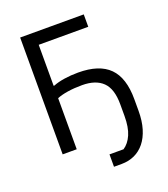

<svg xmlns="http://www.w3.org/2000/svg" viewBox="-154 -806 943 1078"><g transform="rotate(-20 317.5 -267.0)"><path d="M340 90H424Q456 69 474.5 26.5Q493 -16 493 -84V-154Q493 -246 451 -287Q409 -328 328 -328Q281 -328 242 -322Q203 -316 177 -305V0H93V-698H473V-624H177V-379H182Q209 -390 248 -396Q287 -402 331 -402Q457 -402 517 -341.5Q577 -281 577 -154V-84Q577 -24 563 22.5Q549 69 523.5 100.5Q498 132 463 148Q428 164 386 164H340Z"/></g></svg>

Font: Aneliza
Style: Regular
Weight: 400
Designer: Mike Abbink, Paul van der Laan, Pieter van Rosmalen
Foundry: Bold Monday
Version: Version 3.001;September 8, 2019;FontCreator 11.5.0.2425 64-b